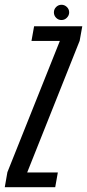

<svg xmlns="http://www.w3.org/2000/svg" viewBox="-55 -785 365 805"><path d="M-35 0H176.5L187.5 -62H59L279 -614L290 -675H88L77 -613.5H196L-24 -63ZM202.5 -701Q216 -701 225.5 -710.8Q235 -720.5 235 -733Q235 -746.5 225.2 -755.8Q215.5 -765 203 -765Q190 -765 180.5 -755.8Q171 -746.5 171 -733Q171 -720 180.2 -710.5Q189.5 -701 202.5 -701Z"/></svg>

Font: Anybody ExtraCondensed
Style: Italic
Weight: 400
Width: 2
Italic angle: -10°
Version: Version 1.113;gftools[0.9.25]